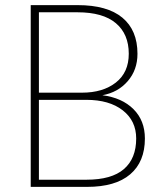

<svg xmlns="http://www.w3.org/2000/svg" viewBox="-20 -730 640 750"><path d="M100 0V-710H283Q399 -710 458 -661Q517 -612 517 -520Q517 -457 479 -413Q441 -369 380 -358Q457 -348 501.5 -303.5Q546 -259 546 -189Q546 -98 488.5 -49Q431 0 320 0ZM132 -368H300Q382 -368 432.5 -407.5Q483 -447 483 -520Q483 -597 432.5 -639.5Q382 -682 283 -682H132ZM132 -28H318Q416 -28 464 -69.5Q512 -111 512 -189Q512 -258 459.5 -299Q407 -340 317 -340H132Z"/></svg>

Font: Geist Mono Thin
Style: Regular
Weight: 100
Monospace: yes
Designer: Basement.studio, Andrés Briganti, Mateo Zaragoza
Foundry: Basement.studio, Vercel, Andrés Briganti, Guido Ferreyra, Mateo Zaragoza
Version: Version 1.500; ttfautohint (v1.8.4.7-5d5b)